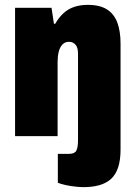

<svg xmlns="http://www.w3.org/2000/svg" viewBox="-20 -560 556 790"><path d="M323 210Q312 210 291.5 208Q271 206 250.5 201.5Q230 197 218 192V73H264Q287 73 294 60Q301 47 301 16V-339Q301 -350 299 -359Q297 -368 292 -374.5Q287 -381 280 -384.5Q273 -388 264 -388Q247 -388 236.5 -376.5Q226 -365 221.5 -346.5Q217 -328 217 -305V0H42V-528H192L202 -462H207Q222 -488 241 -505.5Q260 -523 285 -531.5Q310 -540 341 -540Q391 -540 420.5 -521Q450 -502 463 -466.5Q476 -431 476 -381V55Q476 99 466 129Q456 159 436.5 176.5Q417 194 388.5 202Q360 210 323 210Z"/></svg>

Font: Archivo Condensed Black
Style: Regular
Weight: 900
Width: 3
Designer: Hector Gatti
Foundry: Omnibus-Type
Version: Version 2.001